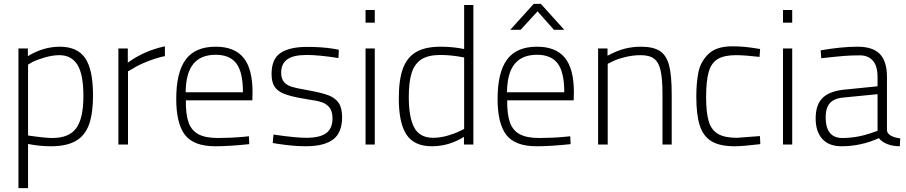

<svg xmlns="http://www.w3.org/2000/svg" viewBox="-20 -752 4716 999"><path d="M76 -500H125V-460Q206 -509 291 -509Q383 -509 423.5 -449Q464 -389 464 -256Q464 -161 443 -103.5Q422 -46 374 -18.5Q326 9 245 9Q184 9 126 -3V227H76ZM414 -252Q414 -366 382.5 -415.5Q351 -465 289 -465Q255 -465 214.5 -453.5Q174 -442 148 -429L126 -416V-47Q214 -34 252 -34Q340 -34 377 -85.5Q414 -137 414 -252Z M596 -500H645V-426Q730 -488 838 -511V-460Q797 -452 746.5 -432Q696 -412 673 -396L646 -381V0H596Z M897 -237Q897 -376 946.5 -442.5Q996 -509 1102 -509Q1200 -509 1247 -451.5Q1294 -394 1294 -272L1293 -230H947Q946 -158 961 -115.5Q976 -73 1012.5 -53.5Q1049 -34 1114 -34Q1141 -34 1177.5 -35.5Q1214 -37 1245 -40L1275 -43L1277 -2Q1173 9 1100 9Q988 9 942.5 -50Q897 -109 897 -237ZM1244 -272Q1244 -376 1210 -421.5Q1176 -467 1102 -467Q1025 -467 986 -419.5Q947 -372 946 -272Z M1429 -3 1399 -8 1403 -52Q1516 -35 1574 -35Q1644 -35 1677 -59Q1710 -83 1710 -136Q1710 -174 1693.5 -193.5Q1677 -213 1651.5 -221Q1626 -229 1581 -235Q1574 -237 1558 -239Q1493 -250 1458 -264Q1423 -278 1408 -302Q1393 -326 1393 -367Q1393 -446 1440.5 -477Q1488 -508 1578 -508Q1658 -508 1717 -498L1743 -493L1741 -450Q1639 -466 1576 -466Q1506 -466 1474.5 -443Q1443 -420 1443 -374Q1443 -342 1458 -325Q1473 -308 1497.5 -300.5Q1522 -293 1569 -285Q1576 -283 1590 -281Q1656 -269 1690.5 -255.5Q1725 -242 1742.5 -216Q1760 -190 1760 -142Q1760 -62 1713.5 -26.5Q1667 9 1570 9Q1509 9 1429 -3Z M1882 0ZM1882 -500H1930V0H1882ZM1882 -700H1930V-634H1882Z M2055 -240Q2055 -337 2076.5 -395.5Q2098 -454 2145.5 -481.5Q2193 -509 2273 -509Q2336 -509 2395 -497V-726H2443V0H2394V-40Q2316 9 2227 9Q2135 9 2095 -51.5Q2055 -112 2055 -240ZM2372 -70 2395 -81V-453Q2329 -466 2271 -466Q2208 -466 2172.5 -443Q2137 -420 2122 -373Q2107 -326 2107 -247Q2107 -141 2135.5 -88Q2164 -35 2234 -35Q2270 -35 2310 -46.5Q2350 -58 2372 -70Z M2569 0ZM2569 -237Q2569 -376 2618.5 -442.5Q2668 -509 2774 -509Q2872 -509 2919 -451.5Q2966 -394 2966 -272L2965 -230H2619Q2618 -158 2633 -115.5Q2648 -73 2684.5 -53.5Q2721 -34 2786 -34Q2813 -34 2849.5 -35.5Q2886 -37 2917 -40L2947 -43L2949 -2Q2845 9 2772 9Q2660 9 2614.5 -50Q2569 -109 2569 -237ZM2916 -272Q2916 -376 2882 -421.5Q2848 -467 2774 -467Q2697 -467 2658 -419.5Q2619 -372 2618 -272ZM2757 -732H2794L2916 -597H2862L2777 -693L2689 -597H2635Z M3092 -500H3141V-462Q3189 -488 3230 -498.5Q3271 -509 3315 -509Q3379 -509 3413.5 -486.5Q3448 -464 3461.5 -411.5Q3475 -359 3475 -261V0H3427V-260Q3427 -341 3417.5 -384Q3408 -427 3384 -446Q3360 -465 3313 -465Q3272 -465 3229 -454Q3186 -443 3164 -431L3142 -420V0H3092Z M3603 -250Q3603 -322 3614 -376.5Q3625 -431 3666 -471Q3707 -511 3790 -511Q3821 -511 3851 -508.5Q3881 -506 3935 -497L3932 -456Q3853 -465 3810 -465Q3749 -465 3715.5 -445.5Q3682 -426 3668 -379.5Q3654 -333 3654 -247Q3654 -166 3667.5 -121Q3681 -76 3715.5 -55.5Q3750 -35 3815 -35L3934 -44L3936 -2Q3845 9 3802 9Q3725 9 3682 -17Q3639 -43 3621 -99Q3603 -155 3603 -250Z M4054 0ZM4054 -500H4102V0H4054ZM4054 -700H4102V-634H4054Z M4224 -136Q4224 -205 4258 -240.5Q4292 -276 4367 -285L4546 -303V-351Q4546 -409 4521.5 -436.5Q4497 -464 4454 -464Q4410 -464 4372 -461Q4334 -458 4253 -449L4250 -490Q4358 -509 4442 -509Q4521 -509 4558 -471Q4595 -433 4595 -351V-74Q4596 -58 4614 -47Q4632 -36 4664 -32L4662 9Q4626 9 4597.5 -2Q4569 -13 4553 -33Q4459 9 4359 9Q4293 9 4258.5 -29Q4224 -67 4224 -136ZM4519 -62 4546 -71V-262L4373 -245Q4321 -241 4298.5 -216Q4276 -191 4276 -142Q4276 -34 4363 -34Q4441 -34 4519 -62Z"/></svg>

Font: Cairo Light
Style: Regular
Weight: 300
Designer: Mohamed Gaber, the designers of Titillium
Foundry: Kief Type Foundry
Version: Version 2.009; ttfautohint (v1.5.33-1714) -l 8 -r 50 -G 200 